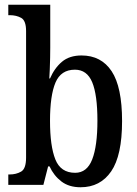

<svg xmlns="http://www.w3.org/2000/svg" viewBox="-20 -780 580 810"><path d="M320 10Q271 10 239 -14.5Q207 -39 189 -78H183L163 0H15V-44H21Q48 -44 69 -56Q90 -68 90 -115V-649Q90 -693 69.5 -704.5Q49 -716 21 -716H15V-760H192V-578Q192 -561 191.5 -536Q191 -511 190 -487.5Q189 -464 188 -449H191Q210 -493 241.5 -519.5Q273 -546 324 -546Q407 -546 451 -479.5Q495 -413 495 -269Q495 -124 449 -57Q403 10 320 10ZM297 -51Q347 -51 369 -107.5Q391 -164 391 -271Q391 -380 369 -433Q347 -486 296 -486Q237 -486 214 -431.5Q191 -377 191 -270Q191 -164 213.5 -107.5Q236 -51 297 -51Z"/></svg>

Font: Noto Serif Tamil Condensed Medium
Style: Regular
Weight: 500
Width: 3
Designer: Indian Type Foundry, Tom Grace, and the Monotype Design Team
Foundry: Monotype Imaging Inc.
Version: Version 2.004; ttfautohint (v1.8.4.7-5d5b)